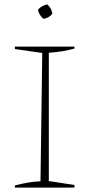

<svg xmlns="http://www.w3.org/2000/svg" viewBox="-20 -857 411 877"><path d="M48 0V-10Q79 -18 108 -23Q137 -28 165 -29L173 -615L48 -633V-644H320V-635Q294 -628 264.5 -623Q235 -618 203 -616V-30L320 -12V0ZM196 -837Q216 -819 219 -794Q203 -774 178 -771Q159 -788 153 -812Q170 -832 196 -837Z"/></svg>

Font: Piazzolla Thin
Style: Regular
Weight: 100
Designer: Juan Pablo del Peral
Foundry: Huerta Tipografica
Version: Version 1.330